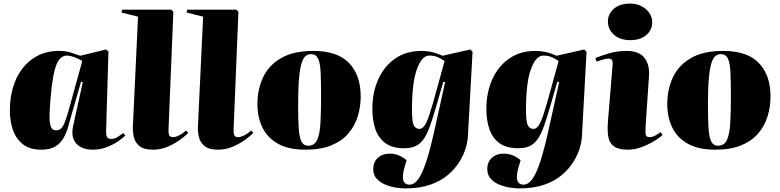

<svg xmlns="http://www.w3.org/2000/svg" viewBox="-20 -821 4352 1071"><path d="M572 -94Q571 -72 576 -59Q581 -46 600 -46Q619 -46 637.5 -58Q656 -70 667 -79L679 -65Q670 -55 643.5 -36Q617 -17 579 -1.5Q541 14 496 14Q459 14 431 -0.5Q403 -15 390.5 -44.5Q378 -74 388 -119L442 -363L432 -365L381 -188Q371 -152 361 -116Q351 -80 334 -50.5Q317 -21 288 -3.5Q259 14 209 14Q148 14 109.5 -15Q71 -44 53 -93.5Q35 -143 35 -206Q35 -272 52 -331.5Q69 -391 103.5 -437Q138 -483 189.5 -510Q241 -537 310 -537Q346 -537 374.5 -528Q403 -519 428 -510L571 -545L585 -534ZM293 -94Q311 -94 322.5 -106Q334 -118 345.5 -150Q357 -182 373 -242L439 -481Q415 -495 392.5 -503Q370 -511 353 -511Q306 -511 285.5 -432Q265 -353 257 -199Q254 -144 262 -119Q270 -94 293 -94Z M750 -728 658 -751 661 -767H935L947 -756L920 -99Q919 -77 924 -66.5Q929 -56 945 -56Q960 -56 980.5 -66.5Q1001 -77 1018 -93L1030 -80Q1018 -66 987.5 -43.5Q957 -21 917 -3.5Q877 14 833 14Q783 14 758.5 -6Q734 -26 727 -55Q720 -84 721 -112Z M1113 -728 1021 -751 1024 -767H1298L1310 -756L1283 -99Q1282 -77 1287 -66.5Q1292 -56 1308 -56Q1323 -56 1343.5 -66.5Q1364 -77 1381 -93L1393 -80Q1381 -66 1350.5 -43.5Q1320 -21 1280 -3.5Q1240 14 1196 14Q1146 14 1121.5 -6Q1097 -26 1090 -55Q1083 -84 1084 -112Z M1684 14Q1591 14 1532 -18.5Q1473 -51 1444.5 -108.5Q1416 -166 1416 -241Q1416 -321 1447 -388.5Q1478 -456 1547 -496.5Q1616 -537 1728 -537Q1862 -537 1927 -469.5Q1992 -402 1992 -283Q1992 -226 1976 -173Q1960 -120 1924 -77.5Q1888 -35 1829 -10.5Q1770 14 1684 14ZM1699 -8Q1734 -8 1749 -40.5Q1764 -73 1767.5 -134Q1771 -195 1771 -281Q1771 -366 1768.5 -418.5Q1766 -471 1754 -495Q1742 -519 1715 -519Q1699 -519 1685.5 -509Q1672 -499 1662.5 -469.5Q1653 -440 1648 -383.5Q1643 -327 1643 -235Q1643 -153 1646.5 -103Q1650 -53 1662 -30.5Q1674 -8 1699 -8Z M2463 -363 2453 -365 2413 -227Q2390 -146 2369.5 -94.5Q2349 -43 2318.5 -18.5Q2288 6 2234 6Q2169 6 2130 -22.5Q2091 -51 2074 -100.5Q2057 -150 2057 -213Q2057 -305 2090 -378.5Q2123 -452 2184.5 -494.5Q2246 -537 2331 -537Q2358 -537 2385 -531.5Q2412 -526 2449 -510L2603 -545L2616 -533L2590 -61Q2589 -33 2578 4.5Q2567 42 2543 81Q2519 120 2479.5 154Q2440 188 2381 209Q2322 230 2240 230Q2222 230 2192.5 226Q2163 222 2133 210.5Q2103 199 2082.5 177.5Q2062 156 2062 121Q2062 83 2087.5 59.5Q2113 36 2153 36Q2182 36 2205.5 46Q2229 56 2248 73L2237 110Q2208 209 2265 209Q2291 209 2314 177Q2337 145 2360 73Q2383 1 2409 -119ZM2320 -102Q2335 -102 2348 -120Q2361 -138 2377 -187Q2393 -236 2418 -328L2460 -481Q2439 -495 2419.5 -503Q2400 -511 2374 -511Q2334 -511 2306 -436.5Q2278 -362 2278 -207Q2278 -142 2288 -122Q2298 -102 2320 -102Z M3099 -363 3089 -365 3049 -227Q3026 -146 3005.5 -94.5Q2985 -43 2954.5 -18.5Q2924 6 2870 6Q2805 6 2766 -22.5Q2727 -51 2710 -100.5Q2693 -150 2693 -213Q2693 -305 2726 -378.5Q2759 -452 2820.5 -494.5Q2882 -537 2967 -537Q2994 -537 3021 -531.5Q3048 -526 3085 -510L3239 -545L3252 -533L3226 -61Q3225 -33 3214 4.5Q3203 42 3179 81Q3155 120 3115.5 154Q3076 188 3017 209Q2958 230 2876 230Q2858 230 2828.5 226Q2799 222 2769 210.5Q2739 199 2718.5 177.5Q2698 156 2698 121Q2698 83 2723.5 59.5Q2749 36 2789 36Q2818 36 2841.5 46Q2865 56 2884 73L2873 110Q2844 209 2901 209Q2927 209 2950 177Q2973 145 2996 73Q3019 1 3045 -119ZM2956 -102Q2971 -102 2984 -120Q2997 -138 3013 -187Q3029 -236 3054 -328L3096 -481Q3075 -495 3055.5 -503Q3036 -511 3010 -511Q2970 -511 2942 -436.5Q2914 -362 2914 -207Q2914 -142 2924 -122Q2934 -102 2956 -102Z M3371 -701Q3371 -743 3404 -772Q3437 -801 3495 -801Q3530 -801 3557.5 -787Q3585 -773 3601.5 -749.5Q3618 -726 3618 -698Q3618 -652 3584 -624.5Q3550 -597 3497 -597Q3438 -597 3404.5 -627.5Q3371 -658 3371 -701ZM3397 -457Q3399 -475 3394.5 -484.5Q3390 -494 3373 -494Q3364 -494 3346 -489.5Q3328 -485 3308 -477L3301 -497Q3328 -509 3375.5 -523Q3423 -537 3475 -537Q3545 -537 3575 -498Q3605 -459 3600 -395L3581 -112Q3579 -81 3582.5 -68.5Q3586 -56 3602 -56Q3619 -56 3635.5 -65Q3652 -74 3665 -84L3676 -68Q3665 -57 3634.5 -37.5Q3604 -18 3563.5 -2Q3523 14 3482 14Q3431 14 3405.5 -4Q3380 -22 3373.5 -56.5Q3367 -91 3371 -142Z M3970 14Q3877 14 3818 -18.5Q3759 -51 3730.5 -108.5Q3702 -166 3702 -241Q3702 -321 3733 -388.5Q3764 -456 3833 -496.5Q3902 -537 4014 -537Q4148 -537 4213 -469.5Q4278 -402 4278 -283Q4278 -226 4262 -173Q4246 -120 4210 -77.5Q4174 -35 4115 -10.5Q4056 14 3970 14ZM3985 -8Q4020 -8 4035 -40.5Q4050 -73 4053.5 -134Q4057 -195 4057 -281Q4057 -366 4054.5 -418.5Q4052 -471 4040 -495Q4028 -519 4001 -519Q3985 -519 3971.5 -509Q3958 -499 3948.5 -469.5Q3939 -440 3934 -383.5Q3929 -327 3929 -235Q3929 -153 3932.5 -103Q3936 -53 3948 -30.5Q3960 -8 3985 -8Z"/></svg>

Font: Literata 72pt Black
Style: Italic
Weight: 900
Italic angle: -2°
Designer: Latin by Veronika Burian and Jose Scaglione. Greek by Irene Vlachou. Cyrillic by Vera Evstafieva
Foundry: TypeTogether
Version: Version 3.002